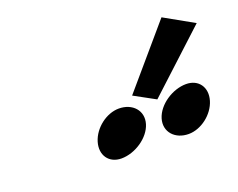

<svg xmlns="http://www.w3.org/2000/svg" viewBox="-81 -1123 915 738"><g transform="rotate(-20 376.5 -753.5)"><path d="M424.5 -738.3 510.6 -691.3 753.1 -915.2 633.4 -982.4ZM359.1 -709C308.1 -709 254.8 -668 239.5 -617C224.3 -566 253 -525 304 -525C359.9 -525 421.7 -566 437 -617C452.2 -668 414.9 -709 359.1 -709ZM634.1 -709C578.2 -709 516.4 -668 501.1 -617C485.9 -566 523.2 -525 579 -525C630 -525 683.3 -566 698.6 -617C713.8 -668 685.1 -709 634.1 -709Z"/></g></svg>

Font: Hussar
Style: BdSuprExtOblThree
Weight: 700
Foundry: Cannot Into Space Fonts
Version: Version 2.00